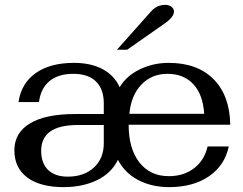

<svg xmlns="http://www.w3.org/2000/svg" viewBox="-20 -758 996 788"><path d="M832 -157H919Q902 -78 837 -34Q772 10 674 10Q603 10 547.5 -19Q492 -48 464 -102Q437 -47 378 -18.5Q319 10 241 10Q145 10 92 -29.5Q39 -69 39 -141Q39 -213 103 -251.5Q167 -290 288 -290H406V-333Q406 -392 374 -423.5Q342 -455 281 -455Q219 -455 183 -425Q147 -395 140 -339H56Q67 -416 126.5 -458Q186 -500 284 -500Q353 -500 401.5 -474Q450 -448 471 -400Q499 -447 554 -473.5Q609 -500 672 -500Q790 -500 856.5 -433Q923 -366 925 -246H508Q508 -148 552 -91.5Q596 -35 673 -35Q734 -35 776.5 -67.5Q819 -100 832 -157ZM511 -291H818Q813 -370 773.5 -412.5Q734 -455 667 -455Q603 -455 560.5 -411Q518 -367 511 -291ZM406 -245H301Q224 -245 186.5 -218.5Q149 -192 149 -139Q149 -88 177.5 -60.5Q206 -33 258 -33Q325 -33 365.5 -70.5Q406 -108 406 -170ZM599 -710Q623 -738 658 -738Q674 -738 684 -730Q694 -722 694 -710Q694 -688 655 -661L502 -554H460Z"/></svg>

Font: Fahkwang Medium
Style: Regular
Weight: 500
Version: Version 1.000; ttfautohint (v1.6)